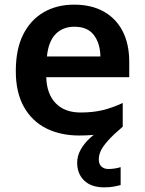

<svg xmlns="http://www.w3.org/2000/svg" viewBox="-20 -573 622 826"><path d="M405 113Q405 133 416.5 143.5Q428 154 446 154Q462 154 476 151.5Q490 149 499 146V223Q484 227 467.5 230Q451 233 428 233Q373 233 342.5 204Q312 175 312 127Q312 98 327 71Q342 44 366 22Q390 0 416 -16L508 -28Q468 6 445.5 31Q423 56 414 75Q405 94 405 113ZM299 -553Q373 -553 426 -523.5Q479 -494 507.5 -439Q536 -384 536 -307V-241H179Q181 -169 219.5 -129Q258 -89 327 -89Q379 -89 421 -99Q463 -109 508 -130V-28Q467 -8 424 1Q381 10 321 10Q241 10 179.5 -20.5Q118 -51 83 -113Q48 -175 48 -267Q48 -361 79.5 -424Q111 -487 167.5 -520Q224 -553 299 -553ZM300 -458Q250 -458 219 -426Q188 -394 182 -330H412Q411 -386 384 -422Q357 -458 300 -458Z"/></svg>

Font: Noto Sans Nag Mundari SemiBold
Style: Regular
Weight: 600
Version: Version 1.000